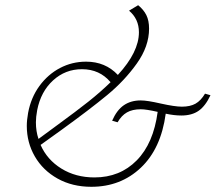

<svg xmlns="http://www.w3.org/2000/svg" viewBox="-20 -712 829 738"><path d="M789 -346Q770 -305 744 -286.5Q718 -268 677 -268Q650 -268 617 -275Q599 -141 521.5 -67.5Q444 6 331 6Q258 6 201.5 -25.5Q145 -57 114 -110.5Q83 -164 83 -228Q83 -250 88 -278Q99 -337 131.5 -381.5Q164 -426 210.5 -450.5Q257 -475 311 -475Q385 -475 433 -424Q514 -512 514 -588Q514 -639 476 -671L511 -692Q532 -675 542.5 -654Q553 -633 553 -602Q553 -534 506 -468Q459 -402 392.5 -347Q326 -292 214 -211Q156 -170 136 -155Q161 -98 216 -64Q271 -30 343 -30Q441 -30 505.5 -95.5Q570 -161 586 -282Q542 -292 521 -292Q489 -292 468 -280Q447 -268 432 -242L411 -248Q429 -289 456 -307.5Q483 -326 521 -326Q546 -326 598 -314Q652 -302 679 -302Q711 -302 731.5 -313.5Q752 -325 768 -352ZM118 -242Q118 -207 128 -178L200 -231Q274 -285 320 -321.5Q366 -358 405 -396Q363 -446 295 -446Q231 -446 184 -403Q137 -360 123 -289Q118 -262 118 -242Z"/></svg>

Font: Ysabeau Light
Style: Italic
Weight: 300
Italic angle: -12°
Designer: Christian Thalmann (Catharsis Fonts)
Version: Version 0.003